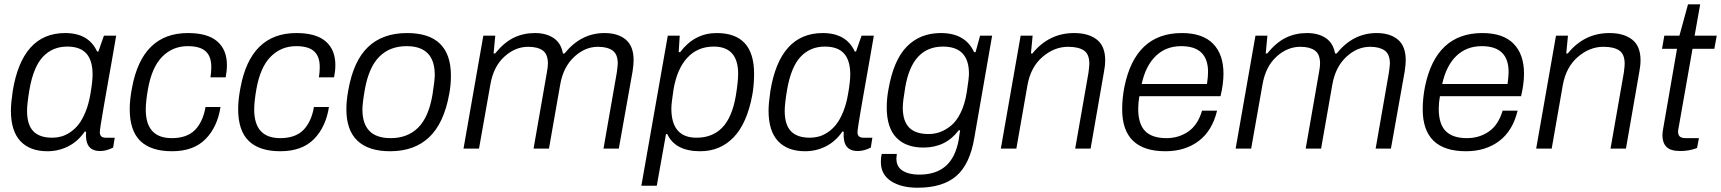

<svg xmlns="http://www.w3.org/2000/svg" viewBox="-20 -692 8014 894"><path d="M201.2 12.2Q119.1 12.2 75 -34.9Q30.8 -82 30.8 -176.8Q30.8 -210.4 39.1 -267.1Q83 -538.1 283.2 -538.1Q393.1 -538.1 432.1 -452.1H438L463.9 -525.9H521L500 -404.8Q496.1 -382.3 487.5 -334.7Q479 -287.1 472.7 -250.7Q466.3 -214.4 459.5 -174.6Q452.6 -134.8 448.7 -109.1Q444.8 -83.5 444.8 -76.2Q444.8 -50.8 472.2 -50.8H514.2L506.8 -4.9Q475.6 11.2 445.8 11.2Q389.6 11.2 381.8 -42Q379.4 -54.7 380.9 -78.1L375 -80.1Q343.3 -33.7 297.9 -10.7Q252.4 12.2 201.2 12.2ZM223.1 -50.8Q244.1 -50.8 264.4 -56.2Q284.7 -61.5 306.4 -75.9Q328.1 -90.3 345.7 -112.5Q363.3 -134.8 378.2 -171.1Q393.1 -207.5 400.9 -253.9Q411.1 -311.5 411.1 -345.2Q411.1 -410.2 382.3 -442.6Q353.5 -475.1 293 -475.1Q225.1 -475.1 180.4 -428.2Q135.7 -381.3 117.2 -274.9Q106 -209 106 -175.8Q106 -111.3 135 -81.1Q164.1 -50.8 223.1 -50.8Z M780.8 12.2Q683.1 12.2 633.5 -35.6Q584 -83.5 584 -184.1Q584 -228 594.7 -283.2Q641.6 -538.1 855 -538.1Q947.3 -538.1 991.9 -499Q1036.6 -460 1036.6 -389.2Q1036.6 -362.3 1030.8 -332H960Q963.9 -355 963.9 -379.9Q963.9 -429.2 937.7 -453.1Q911.6 -477.1 854 -477.1Q784.2 -477.1 735.6 -428.2Q687 -379.4 668.9 -276.9Q658.7 -218.8 658.7 -182.1Q658.7 -48.8 779.8 -48.8Q850.1 -48.8 887.5 -86.4Q924.8 -124 937 -193.8H1006.8Q992.2 -100.1 936.5 -43.9Q880.9 12.2 780.8 12.2Z M1285.6 12.2Q1188 12.2 1138.4 -35.6Q1088.9 -83.5 1088.9 -184.1Q1088.9 -228 1099.6 -283.2Q1146.5 -538.1 1359.9 -538.1Q1452.1 -538.1 1496.8 -499Q1541.5 -460 1541.5 -389.2Q1541.5 -362.3 1535.6 -332H1464.8Q1468.8 -355 1468.8 -379.9Q1468.8 -429.2 1442.6 -453.1Q1416.5 -477.1 1358.9 -477.1Q1289.1 -477.1 1240.5 -428.2Q1191.9 -379.4 1173.8 -276.9Q1163.6 -218.8 1163.6 -182.1Q1163.6 -48.8 1284.7 -48.8Q1355 -48.8 1392.3 -86.4Q1429.7 -124 1441.9 -193.8H1511.7Q1497.1 -100.1 1441.4 -43.9Q1385.7 12.2 1285.6 12.2Z M1796.4 12.2Q1696.3 12.2 1644.5 -36.6Q1592.8 -85.4 1592.8 -184.1Q1592.8 -222.7 1601.6 -271Q1625.5 -408.2 1693.6 -473.1Q1761.7 -538.1 1875.5 -538.1Q2079.6 -538.1 2079.6 -339.8Q2079.6 -295.9 2071.8 -254.9Q2047.4 -118.7 1978.5 -53.2Q1909.7 12.2 1796.4 12.2ZM1798.8 -48.8Q1877.9 -48.8 1927 -97.7Q1976.1 -146.5 1993.7 -251Q2004.4 -318.4 2004.4 -342.8Q2004.4 -477.1 1873.5 -477.1Q1794.9 -477.1 1746.1 -428Q1697.3 -378.9 1678.7 -274.9Q1667.5 -211.4 1667.5 -182.1Q1667.5 -48.8 1798.8 -48.8Z M2138.2 0 2230.5 -525.9H2286.1L2278.3 -442.9H2285.2Q2326.7 -494.1 2371.6 -516.1Q2416.5 -538.1 2470.2 -538.1Q2523.4 -538.1 2558.1 -514.6Q2592.8 -491.2 2601.1 -442.9H2608.4Q2685.1 -538.1 2794.4 -538.1Q2857.4 -538.1 2893.8 -507.6Q2930.2 -477.1 2930.2 -412.1Q2930.2 -390.6 2925.3 -358.9L2861.3 0H2790L2852.1 -355Q2856.4 -389.2 2856.4 -396Q2856.4 -439.9 2832 -457Q2807.6 -474.1 2764.2 -474.1Q2703.6 -474.1 2653.1 -426.8Q2602.5 -379.4 2588.4 -297.9L2536.1 0H2464.4L2526.4 -355Q2531.2 -380.4 2531.2 -396Q2531.2 -439.9 2507.1 -457Q2482.9 -474.1 2439.5 -474.1Q2378.4 -474.1 2327.9 -427.7Q2277.3 -381.3 2263.2 -297.9L2210.4 0Z M2966.3 172.9 3089.4 -525.9H3145L3140.1 -449.2H3147Q3213.9 -538.1 3317.4 -538.1Q3491.2 -538.1 3491.2 -349.1Q3491.2 -294.9 3482.9 -250Q3458.5 -117.7 3396 -52.7Q3333.5 12.2 3240.2 12.2Q3124 12.2 3086.9 -67.9H3081.1L3038.1 172.9ZM3223.1 -50.8Q3297.4 -50.8 3343 -97.9Q3388.7 -145 3406.2 -246.1Q3417 -312.5 3417 -348.1Q3417 -475.1 3303.2 -475.1Q3229 -475.1 3180.9 -423.8Q3132.8 -372.6 3116.2 -275.9Q3106 -210 3106 -187Q3106 -50.8 3223.1 -50.8Z M3729 12.2Q3647 12.2 3602.8 -34.9Q3558.6 -82 3558.6 -176.8Q3558.6 -210.4 3566.9 -267.1Q3610.8 -538.1 3811 -538.1Q3920.9 -538.1 3960 -452.1H3965.8L3991.7 -525.9H4048.8L4027.8 -404.8Q4023.9 -382.3 4015.4 -334.7Q4006.8 -287.1 4000.5 -250.7Q3994.1 -214.4 3987.3 -174.6Q3980.5 -134.8 3976.6 -109.1Q3972.7 -83.5 3972.7 -76.2Q3972.7 -50.8 4000 -50.8H4042L4034.7 -4.9Q4003.4 11.2 3973.6 11.2Q3917.5 11.2 3909.7 -42Q3907.2 -54.7 3908.7 -78.1L3902.8 -80.1Q3871.1 -33.7 3825.7 -10.7Q3780.3 12.2 3729 12.2ZM3751 -50.8Q3772 -50.8 3792.2 -56.2Q3812.5 -61.5 3834.2 -75.9Q3856 -90.3 3873.5 -112.5Q3891.1 -134.8 3906 -171.1Q3920.9 -207.5 3928.7 -253.9Q3939 -311.5 3939 -345.2Q3939 -410.2 3910.2 -442.6Q3881.3 -475.1 3820.8 -475.1Q3752.9 -475.1 3708.3 -428.2Q3663.6 -381.3 3645 -274.9Q3633.8 -209 3633.8 -175.8Q3633.8 -111.3 3662.8 -81.1Q3691.9 -50.8 3751 -50.8Z M4252.4 182.1Q4176.3 182.1 4128.9 151.4Q4081.5 120.6 4081.5 62Q4081.5 41 4085.4 24.9H4155.8Q4153.8 40.5 4153.8 45.9Q4153.8 85 4183.1 103Q4212.4 121.1 4259.8 121.1Q4337.9 121.1 4383.3 81.3Q4428.7 41.5 4443.8 -40Q4444.8 -49.8 4447.5 -66.4Q4450.2 -83 4450.7 -85H4443.8Q4383.3 -4.9 4279.8 -4.9Q4197.8 -4.9 4153.3 -51.5Q4108.9 -98.1 4108.9 -190.9Q4108.9 -233.9 4116.7 -274.9Q4140.1 -411.1 4201.9 -474.6Q4263.7 -538.1 4360.8 -538.1Q4475.1 -538.1 4515.6 -449.2H4522.5L4543.5 -525.9H4599.6L4516.6 -49.8Q4496.1 72.8 4432.9 127.4Q4369.6 182.1 4252.4 182.1ZM4303.7 -67.9Q4331.5 -67.9 4357.2 -77.1Q4382.8 -86.4 4408.2 -106.9Q4433.6 -127.4 4453.1 -167.2Q4472.7 -207 4481.4 -262.2Q4491.7 -326.7 4491.7 -349.1Q4491.7 -475.1 4370.6 -475.1Q4226.6 -475.1 4194.8 -284.2Q4183.6 -219.2 4183.6 -190.9Q4183.6 -127.9 4213.4 -97.9Q4243.2 -67.9 4303.7 -67.9Z M4640.1 0 4732.4 -525.9H4788.1L4780.3 -442.9H4787.1Q4863.8 -538.1 4981.4 -538.1Q5048.3 -538.1 5087.2 -507.6Q5126 -477.1 5126 -412.1Q5126 -385.7 5120.1 -356L5058.1 0H4986.3L5048.3 -354Q5052.2 -384.3 5052.2 -395Q5052.2 -439.9 5026.9 -457Q5001.5 -474.1 4953.1 -474.1Q4889.2 -474.1 4834.2 -427Q4779.3 -379.9 4764.2 -295.9L4712.4 0Z M5406.7 12.2Q5205.1 12.2 5205.1 -183.1Q5205.1 -235.4 5215.8 -289.1Q5267.1 -538.1 5482.9 -538.1Q5579.6 -538.1 5628.2 -488.5Q5676.8 -439 5676.8 -349.1Q5676.8 -301.8 5663.1 -244.1H5285.2Q5279.8 -213.9 5279.8 -185.1Q5279.8 -114.3 5312.3 -81.5Q5344.7 -48.8 5411.1 -48.8Q5468.8 -48.8 5513.2 -79.6Q5557.6 -110.4 5577.1 -176.8H5647Q5624.5 -83 5561.3 -35.4Q5498 12.2 5406.7 12.2ZM5295.9 -300.8H5600.1Q5605 -335.9 5605 -356.9Q5605 -477.1 5480 -477.1Q5409.2 -477.1 5361.8 -431.6Q5314.5 -386.2 5295.9 -300.8Z M5733.4 0 5825.7 -525.9H5881.3L5873.5 -442.9H5880.4Q5921.9 -494.1 5966.8 -516.1Q6011.7 -538.1 6065.4 -538.1Q6118.7 -538.1 6153.3 -514.6Q6188 -491.2 6196.3 -442.9H6203.6Q6280.3 -538.1 6389.6 -538.1Q6452.6 -538.1 6489 -507.6Q6525.4 -477.1 6525.4 -412.1Q6525.4 -390.6 6520.5 -358.9L6456.5 0H6385.3L6447.3 -355Q6451.7 -389.2 6451.7 -396Q6451.7 -439.9 6427.2 -457Q6402.8 -474.1 6359.4 -474.1Q6298.8 -474.1 6248.3 -426.8Q6197.8 -379.4 6183.6 -297.9L6131.3 0H6059.6L6121.6 -355Q6126.5 -380.4 6126.5 -396Q6126.5 -439.9 6102.3 -457Q6078.1 -474.1 6034.7 -474.1Q5973.6 -474.1 5923.1 -427.7Q5872.6 -381.3 5858.4 -297.9L5805.7 0Z M6806.2 12.2Q6604.5 12.2 6604.5 -183.1Q6604.5 -235.4 6615.2 -289.1Q6666.5 -538.1 6882.3 -538.1Q6979 -538.1 7027.6 -488.5Q7076.2 -439 7076.2 -349.1Q7076.2 -301.8 7062.5 -244.1H6684.6Q6679.2 -213.9 6679.2 -185.1Q6679.2 -114.3 6711.7 -81.5Q6744.1 -48.8 6810.5 -48.8Q6868.2 -48.8 6912.6 -79.6Q6957 -110.4 6976.6 -176.8H7046.4Q7023.9 -83 6960.7 -35.4Q6897.5 12.2 6806.2 12.2ZM6695.3 -300.8H6999.5Q7004.4 -335.9 7004.4 -356.9Q7004.4 -477.1 6879.4 -477.1Q6808.6 -477.1 6761.2 -431.6Q6713.9 -386.2 6695.3 -300.8Z M7132.8 0 7225.1 -525.9H7280.8L7272.9 -442.9H7279.8Q7356.4 -538.1 7474.1 -538.1Q7541 -538.1 7579.8 -507.6Q7618.7 -477.1 7618.7 -412.1Q7618.7 -385.7 7612.8 -356L7550.8 0H7479L7541 -354Q7544.9 -384.3 7544.9 -395Q7544.9 -439.9 7519.5 -457Q7494.1 -474.1 7445.8 -474.1Q7381.8 -474.1 7326.9 -427Q7272 -379.9 7256.8 -295.9L7205.1 0Z M7803.7 11.2Q7758.8 11.2 7739.7 -7.8Q7720.7 -26.9 7720.7 -62Q7720.7 -75.2 7723.6 -89.8L7788.6 -464.8H7718.8L7729.5 -525.9H7799.8L7839.8 -671.9H7896.5L7870.6 -525.9H7973.6L7962.4 -464.8H7860.8L7797.9 -107.9Q7793.5 -85.9 7793.5 -79.1Q7793.5 -63.5 7801.8 -56.2Q7810.1 -48.8 7829.6 -48.8H7890.6L7881.8 -2.9Q7846.2 11.2 7803.7 11.2Z"/></svg>

Font: Archivo Light
Style: Italic
Weight: 300
Italic angle: -10°
Designer: Hector Gatti
Foundry: Omnibus-Type
Version: Version 2.001